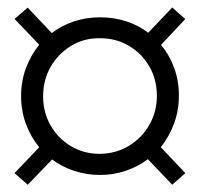

<svg xmlns="http://www.w3.org/2000/svg" viewBox="-20 -502 538 517"><path d="M54.8 -4.6 19.1 -35.8 85.7 -105.6Q62.6 -133.3 49.7 -168.5Q36.8 -203.6 36.8 -243.2Q36.8 -283.5 49.8 -318.5Q62.8 -353.5 85.7 -381.5L19.1 -451L54.6 -481.5L119.3 -413Q146.1 -433.3 179 -444.3Q211.9 -455.4 249.2 -455.4Q286.5 -455.4 319.7 -444.7Q352.9 -434 379.1 -413.8L443.7 -481.8L478.9 -450.8L413.6 -381.2Q436.1 -354.2 448.9 -319.5Q461.7 -284.8 461.7 -244.7Q461.7 -205.4 448.9 -169.9Q436.1 -134.3 412.8 -105.9L479.1 -35.8L443.7 -4.6L378.1 -73.4Q352.4 -53.8 319.4 -42.4Q286.5 -30.9 249.2 -30.9Q212.9 -30.9 179.5 -42Q146.1 -53 120.3 -72.6ZM249.2 -87.7Q292.8 -88.5 327.5 -109.5Q362.1 -130.6 382.2 -166Q402.4 -201.3 402.4 -243.9Q402.4 -287.8 382.2 -322.8Q362.1 -357.8 327.5 -378.4Q292.8 -399.1 249.2 -399.1Q205.6 -399.6 170.9 -378.2Q136.2 -356.8 116.1 -321.5Q96.1 -286.2 96.1 -242.4Q96.1 -199.6 116.2 -164.3Q136.4 -129 171 -108.4Q205.6 -87.7 249.2 -87.7Z"/></svg>

Font: Nunito Sans 12pt ExtraLight Condensed
Style: Regular
Weight: 200
Width: 3
Version: Version 3.101;gftools[0.9.27]